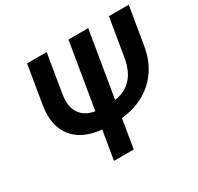

<svg xmlns="http://www.w3.org/2000/svg" viewBox="-154 -909 1124 1092"><g transform="rotate(-30 407.5 -363.5)"><path d="M105.5 -477.6 147 -727.3H275.9L234.4 -477.6Q221.6 -399.1 251.4 -353.7Q281.2 -308.2 347.3 -297.6L418.7 -727.3H548.3L476.9 -297.2Q508.9 -301.5 536.2 -314.3Q563.6 -327.1 584.9 -349.3Q606.2 -371.4 620.9 -403.2Q635.7 -435 642.8 -477.6L684.3 -727.3H814.6L773.1 -477.6Q762.4 -413 734.6 -361.9Q706.7 -310.7 665.7 -274.1Q624.6 -237.6 571.9 -215.9Q519.2 -194.2 458.8 -188.6L427.6 0H297.9L329.2 -188.2Q269.5 -193.2 223 -214.3Q176.5 -235.4 146.7 -272.2Q116.8 -308.9 105.6 -360.4Q94.5 -411.9 105.5 -477.6Z"/></g></svg>

Font: Inter P Semi Bold
Style: Italic
Weight: 600
Italic angle: 9.39999°
Designer: Rasmus Andersson
Foundry: rsms
Version: Version 3.018;git-588b23468